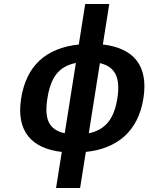

<svg xmlns="http://www.w3.org/2000/svg" viewBox="-20 -747 741 958"><path d="M695.5 -256C721.8 -421.6 644.6 -507.4 493.2 -525L525.1 -727H405.1L373.2 -525C207 -507 111.1 -417.3 85.5 -256C59.4 -91.1 138.8 -5.6 288.3 11L259.7 191H379.7L408.3 11C564.6 -5.4 669.5 -91.4 695.5 -256ZM358.6 -433 303 -82C221.2 -100.2 200.6 -155.4 216.5 -256C232.7 -358.3 270.1 -414.6 358.6 -433ZM423 -82 478.4 -432C558.4 -413.9 581.1 -354.3 565.5 -256C549.8 -156.8 509.1 -100.2 423 -82Z"/></svg>

Font: Fog Sans
Style: It
Weight: 700
Foundry: Intel Corporation
Version: Version 1.00